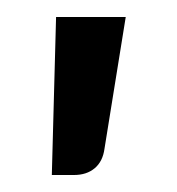

<svg xmlns="http://www.w3.org/2000/svg" viewBox="-20 -106 208 226"><path d="M128 -86 103 69Q101 84 91.5 92Q82 100 67 100H41L46 -86Z"/></svg>

Font: Blinker
Style: Regular
Weight: 400
Designer: Juergen Huber
Foundry: supertype
Version: Version 1.017;hotconv 1.0.117;makeotfexe 2.5.65602